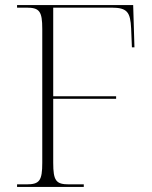

<svg xmlns="http://www.w3.org/2000/svg" viewBox="-20 -734 598 754"><path d="M47 0H309V-10H251C200 -10 189 -24 189 -95V-346H436V-356H189V-704H418C480 -704 492 -686 495 -622L498 -548H508L503 -714H47V-704H84C135 -704 146 -690 146 -620V-95C146 -24 135 -10 84 -10H47Z"/></svg>

Font: Noto Serif Display ExtraLight
Style: Regular
Weight: 200
Designer: Monotype Design Team
Foundry: Monotype Imaging Inc.
Version: Version 2.009